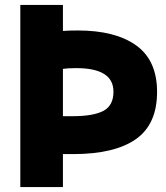

<svg xmlns="http://www.w3.org/2000/svg" viewBox="-20 -734 669 775"><path d="M234 -714V-609Q254 -611 294 -611Q446 -611 530 -550.5Q614 -490 614 -363Q614 -232 528 -172Q442 -112 275 -112H234V21H62V-714ZM288 -459Q253 -459 234 -456V-265H273Q357 -265 397.5 -286.5Q438 -308 438 -364Q438 -459 288 -459Z"/></svg>

Font: Repo
Style: ExtraBold
Weight: 800
Designer: Stefan Peev
Foundry: Context Ltd
Version: Version 001.000